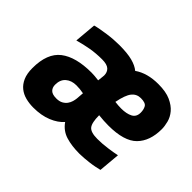

<svg xmlns="http://www.w3.org/2000/svg" viewBox="-103 -723 946 946"><g transform="rotate(45 370.0 -250.0)"><path d="M715 -364Q715 -281 670 -235.5Q625 -190 516 -190Q500 -190 483.5 -191Q467 -192 448 -194Q448 -142 463 -123.5Q478 -105 524 -105Q558 -105 594 -110Q630 -115 653 -120L643 -8Q631 -5 614 -1.5Q597 2 579.5 4Q562 6 545 7.5Q528 9 514 9Q459 9 418.5 -3.5Q378 -16 353 -52Q330 -25 288.5 -8Q247 9 192 9Q164 9 138.5 2.5Q113 -4 93.5 -19.5Q74 -35 62.5 -61Q51 -87 51 -126Q51 -229 107.5 -272.5Q164 -316 273 -316Q282 -316 295.5 -315Q309 -314 323 -312L326 -339Q327 -343 327 -350Q327 -373 312.5 -386Q298 -399 264 -399Q221 -399 184 -392.5Q147 -386 108 -375L118 -489Q132 -493 151.5 -496.5Q171 -500 192 -503Q213 -506 234.5 -507.5Q256 -509 274 -509Q330 -509 364.5 -500Q399 -491 419 -474Q469 -509 546 -509Q599 -509 632 -494Q665 -479 683.5 -457Q702 -435 708.5 -409.5Q715 -384 715 -364ZM240 -103Q261 -103 274.5 -110.5Q288 -118 296 -129Q304 -140 307.5 -152.5Q311 -165 312 -175L315 -214Q290 -219 265 -219Q231 -219 209.5 -200.5Q188 -182 188 -147Q188 -127 200 -115Q212 -103 240 -103ZM534 -399Q505 -399 487 -376.5Q469 -354 458 -297Q481 -294 501 -294Q538 -294 561 -306Q584 -318 584 -348Q584 -369 575.5 -384Q567 -399 534 -399Z"/></g></svg>

Font: Share
Style: Bold Italic
Weight: 700
Designer: Ralph du Carrois
Version: Version 1.002